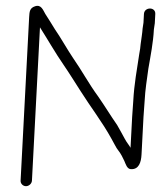

<svg xmlns="http://www.w3.org/2000/svg" viewBox="-20 -636 573 660"><path d="M89.8 -15 117.4 -542C141.1 -504.9 171.8 -451.5 198.6 -413C218.3 -384.4 238.7 -351.2 256.9 -323C291.6 -267.9 331.7 -216.3 362.9 -159.5C369.7 -147 369.7 -147 375.2 -137C382.7 -121.4 390.8 -115.8 398.3 -101L407.3 -83C412.1 -72.5 416.2 -55.2 429.9 -54.5C457.2 -53.1 465.1 -77.6 466.5 -105L473.2 -233C473.9 -247 475.2 -265.3 477.1 -288C479.4 -331.3 485 -361.7 490 -400C497.7 -444.9 506.7 -489.8 509 -535C510 -541 511.1 -548 512.1 -556L513.8 -588C515.1 -613.3 476.1 -612.6 474.8 -588L473.2 -558C472.2 -550.7 471.2 -544 470.2 -538C469.5 -524.2 465.2 -497.8 463.4 -484C462.9 -475.3 461.3 -464 458.6 -450C450.8 -397.1 441.2 -347.6 438.1 -289C436.3 -265.7 434.9 -247 434.2 -233L428.7 -128C425.7 -133.3 422.7 -137.8 419.9 -141.5C411.6 -152.3 405.2 -166.3 397.4 -180C390.1 -193 390.1 -193 382.8 -206C360.6 -237.8 340.1 -271.9 317 -305C286.3 -346.6 261.3 -393.5 230.9 -437C213 -463.1 186.1 -511 169 -535C156.8 -554.2 147.4 -570.8 135.8 -588C127.9 -601.6 121.6 -621.4 100.7 -614.5C82.4 -608.5 81.3 -596.8 80.2 -577L50.8 -15C50.2 -4.7 59.1 4 69.3 4C79.4 4 89.2 -4.7 89.8 -15Z"/></svg>

Font: Just Breathe
Style: Obl1
Weight: 400
Foundry: Cannot Into Space Fonts
Version: Version 0.72